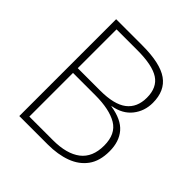

<svg xmlns="http://www.w3.org/2000/svg" viewBox="-190 -857 1001 1001"><g transform="rotate(45 310.5 -357.0)"><path d="M295 -714Q427 -714 486.5 -672Q546 -630 546 -541Q546 -480 510 -434.5Q474 -389 406 -377V-375Q490 -362 527.5 -318Q565 -274 565 -203Q565 -131 532.5 -86.5Q500 -42 443 -21Q386 0 312 0H102V-714ZM306 -392Q409 -392 457 -429Q505 -466 505 -538Q505 -613 455 -645.5Q405 -678 294 -678H141V-392ZM141 -357V-35H315Q416 -35 470 -76.5Q524 -118 524 -204Q524 -289 467 -323Q410 -357 305 -357Z"/></g></svg>

Font: Noto Sans Bengali ExtraLight
Style: Regular
Weight: 200
Designer: Jelle Bosma - Monotype Design Team
Foundry: Monotype Imaging Inc.
Version: Version 2.003; ttfautohint (v1.8.4.7-5d5b)